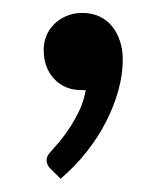

<svg xmlns="http://www.w3.org/2000/svg" viewBox="-20 -138 252 294"><path d="M46.9 -61.5Q46.9 -73.2 51 -83.3Q55.2 -93.3 63 -101.1Q70.8 -108.9 81.8 -113.5Q92.8 -118.2 106 -118.2Q121.1 -118.2 132.8 -112.5Q144.5 -106.9 152.1 -97.2Q159.7 -87.4 163.8 -74.7Q168 -62 168 -46.9Q168 -24.4 161.4 -0.2Q154.8 23.9 142.8 47.6Q130.9 71.3 113 94Q95.2 116.7 72.8 135.7L58.1 121.1Q51.3 115.2 51.3 106.9Q51.3 100.6 58.6 93.3Q63.5 87.9 71.3 78.6Q79.1 69.3 86.9 57.4Q94.7 45.4 101.6 31Q108.4 16.6 111.3 0H105Q91.8 0 81.3 -4.4Q70.8 -8.8 63 -17.1Q55.2 -25.4 51 -36.6Q46.9 -47.9 46.9 -61.5Z"/></svg>

Font: Kantumruy
Style: Regular
Weight: 400
Foundry: Sovichet Tep
Version: Version 1.3000